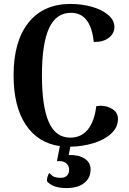

<svg xmlns="http://www.w3.org/2000/svg" viewBox="-20 -731 656 975"><path d="M337 14 329 56Q380 55 410 74.5Q440 94 440 130Q440 173 407.5 198.5Q375 224 317 224Q248 224 219 190Q217 181 221.5 166Q226 151 231 148Q232 149 244.5 160.5Q257 172 289 172Q309 172 320 161Q331 150 331 131Q331 112 318 99.5Q305 87 281 87L269 88L284 11Q172 -5 110.5 -98Q49 -191 49 -349Q49 -522 125 -616.5Q201 -711 338 -711Q394 -711 445 -697Q496 -683 528.5 -656Q561 -629 561 -593Q561 -562 533 -539.5Q505 -517 456 -518Q441 -666 340 -666Q265 -666 229 -587.5Q193 -509 193 -349Q193 -189 228 -110.5Q263 -32 337 -32Q391 -32 425 -72Q459 -112 469 -192Q483 -194 490 -194Q526 -194 552.5 -176Q579 -158 579 -127Q579 -84 544.5 -52.5Q510 -21 454.5 -4Q399 13 337 14Z"/></svg>

Font: Arima Madurai Black
Style: Regular
Weight: 900
Designer: Joana Correia and Natanael Gama
Foundry: NDISCOVER
Version: Version 1.019